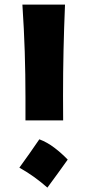

<svg xmlns="http://www.w3.org/2000/svg" viewBox="-20 -831 393 858"><path d="M93.8 -293V-395.5Q93.8 -498 90.6 -599.1Q87.4 -700.2 80.1 -810.5H270.5Q266.1 -704.6 263.9 -606.4Q261.7 -508.3 261.7 -402.3L262.2 -293ZM155.8 -208.5Q191.3 -195.1 222.9 -170.9Q254.6 -146.8 282.6 -117.8Q260.5 -87.2 238 -55.7Q215.4 -24.3 191.8 7.4Q164.4 -16.8 133.2 -39.4Q102.1 -61.9 66.6 -81.8Q90.3 -114 112.3 -145.7Q134.3 -177.4 155.8 -208.5Z"/></svg>

Font: Pinar-FD ExtraBold
Style: Regular
Weight: 800
Designer: Amin Abedi
Version: Version 3.000